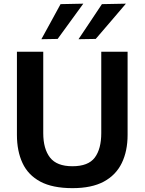

<svg xmlns="http://www.w3.org/2000/svg" viewBox="-20 -988 769 1021"><path d="M365.5 12.5Q259.5 12.5 194.5 -22.2Q129.5 -57 99.8 -120.8Q70 -184.5 70 -271V-713H210V-280Q210 -196.5 246 -150.2Q282 -104 365 -104Q449.5 -104 484 -150Q518.5 -196 518.5 -280.5V-713H658.5V-270.5Q658.5 -184.5 627.5 -120.8Q596.5 -57 532 -22.2Q467.5 12.5 365.5 12.5ZM397.5 -779.5Q428.5 -826 460 -873Q491 -919.5 522 -966L649.5 -968.5Q608 -920 568 -873Q528 -826 489 -781ZM200 -779.5Q225.5 -826 251 -872.5Q276 -919 302 -966L423 -968.5Q353.5 -872.5 286.5 -781Z"/></svg>

Font: Heraclito SemiBold
Style: Regular
Weight: 600
Designer: Kostas Bartsokas (font) & Cristiano Sobral (main changes)
Foundry: Kostas Bartsokas (font) & Cristiano Sobral (main changes)
Version: Version 1.00;July 8, 2020;FontCreator 13.0.0.2655 64-bit